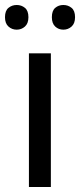

<svg xmlns="http://www.w3.org/2000/svg" viewBox="-31 -750 321 770"><path d="M173 0H85V-536H173ZM-11 -681Q-11 -707 3 -718.5Q17 -730 36 -730Q55 -730 69 -718.5Q83 -707 83 -681Q83 -656 69 -643.5Q55 -631 36 -631Q17 -631 3 -643.5Q-11 -656 -11 -681ZM177 -681Q177 -707 190.5 -718.5Q204 -730 223 -730Q242 -730 256 -718.5Q270 -707 270 -681Q270 -656 256 -643.5Q242 -631 223 -631Q204 -631 190.5 -643.5Q177 -656 177 -681Z"/></svg>

Font: Noto Sans Hebrew Droid
Style: Regular
Weight: 400
Designer: Monotype Design Team
Foundry: Monotype Imaging Inc.
Version: Version 1.100